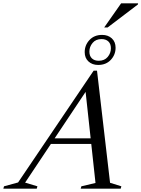

<svg xmlns="http://www.w3.org/2000/svg" viewBox="-95 -1127 845 1147"><path d="M187 -267 198.5 -300.5H524.5L513.5 -267ZM562.5 -35 630 -14 626 0H387L391 -14L475.5 -34L413.5 -604.5H434L55 -36L128.5 -14L124.5 0H-75L-71 -14L13 -37L464.5 -705H484.5ZM515 -918.5Q550.5 -918.5 573 -897.8Q595.5 -877 595.5 -842Q595.5 -800 567 -769.5Q538.5 -739 491.5 -739Q456 -739 433.5 -759.8Q411 -780.5 411 -815.5Q411 -857.5 439.5 -888Q468 -918.5 515 -918.5ZM494.5 -764Q529.5 -764 548.5 -787Q567.5 -810 567.5 -838.5Q567.5 -865 552.5 -879.2Q537.5 -893.5 511.5 -893.5Q477 -893.5 458 -870.5Q439 -847.5 439 -819Q439 -792.5 454 -778.2Q469 -764 494.5 -764ZM527.5 -963 628.5 -1107H730L729 -1100.5L548 -963Z"/></svg>

Font: Newsreader 48pt
Style: Italic
Weight: 400
Italic angle: -17°
Version: Version 1.003